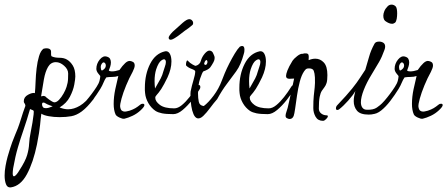

<svg xmlns="http://www.w3.org/2000/svg" viewBox="-77 -507 1936 831"><path d="M327 -77Q299 -41 276.5 -24.5Q254 -8 231.5 -4Q209 0 181 0Q156 0 134 -4Q112 -8 102 -15Q99 5 96.5 33.5Q94 62 83 118Q67 196 39.5 247Q12 298 -30 304Q-45 306 -51 290.5Q-57 275 -57 253Q-57 233 -53 211Q-49 189 -44 171Q-32 130 -24.5 109.5Q-17 89 -11.5 76.5Q-6 64 0 48.5Q6 33 15 4Q18 -6 22.5 -19.5Q27 -33 33 -49Q32 -57 29 -60Q26 -63 26 -69Q26 -87 44.5 -97Q63 -107 74 -104Q76 -124 77 -153Q78 -182 81.5 -211.5Q85 -241 92 -264Q99 -287 111 -296Q119 -298 124 -298Q139 -298 143 -289Q144 -287 144 -281V-272Q144 -265 147 -263Q160 -257 180 -257Q200 -257 213 -249Q227 -241 238 -223.5Q249 -206 249 -176Q249 -166 244.5 -141Q240 -116 225.5 -88Q211 -60 181 -42Q200 -34 218 -34Q243 -34 269 -49.5Q295 -65 323 -102Q328 -108 331 -108Q337 -108 337 -100Q337 -91 327 -77ZM218 -189Q218 -207 200.5 -222.5Q183 -238 165 -238Q143 -238 131 -217.5Q119 -197 113 -163.5Q107 -130 101 -91Q102 -90 102.5 -90Q103 -90 103 -90Q105 -90 106.5 -91Q108 -92 110 -92Q112 -92 116 -91Q120 -90 124 -85Q135 -76 144.5 -70Q154 -64 158 -64Q168 -64 178.5 -75Q189 -86 198 -102Q207 -118 211 -131Q217 -149 217.5 -166.5Q218 -184 218 -189ZM151 -47Q151 -47 139 -51Q127 -55 116 -62Q114 -63 110 -63Q105 -63 105 -55Q105 -51 107 -46.5Q109 -42 113 -40Q125 -37 138 -42Q151 -47 151 -47ZM68 -28Q66 -30 61.5 -31.5Q57 -33 53 -35Q39 14 25.5 53Q12 92 0.5 131Q-11 170 -20 221Q-21 228 -21.5 233.5Q-22 239 -22 243Q-22 256 -17 256Q-12 256 -5 247.5Q2 239 7 230Q33 190 40.5 164Q48 138 49 115.5Q50 93 56 64Q60 44 63.5 23.5Q67 3 68.5 -12Q70 -27 68 -28Z M530 -54Q534 -58 541 -58Q548 -58 548 -52Q548 -45 532 -30Q516 -15 497 -6Q478 3 461 7Q453 8 439.5 1.5Q426 -5 423 -12Q419 -21 417 -32.5Q415 -44 415 -57Q415 -88 422 -121Q429 -154 435 -178Q423 -174 408.5 -174Q394 -174 383 -172Q376 -162 371 -149.5Q366 -137 357 -122Q341 -96 321.5 -70.5Q302 -45 282 -29Q262 -13 243 -13Q230 -13 230 -20Q230 -27 247 -33Q271 -42 296 -71Q321 -100 341 -131Q351 -146 354 -158.5Q357 -171 357 -178Q357 -178 348.5 -188.5Q340 -199 340 -209Q340 -231 354.5 -249Q369 -267 385 -262Q396 -259 399.5 -252Q403 -245 403 -237Q403 -228 400 -218.5Q397 -209 394 -202Q397 -198 407 -198Q422 -198 440 -204Q453 -223 465 -234Q477 -245 487 -243Q494 -242 500 -238Q506 -234 506 -223Q506 -214 497 -196Q482 -169 469 -137.5Q456 -106 449 -80.5Q442 -55 443 -45Q445 -32 450.5 -28Q456 -24 463 -24Q468 -24 473.5 -25.5Q479 -27 484 -28Q499 -33 509 -39Q519 -45 530 -54ZM381 -223Q381 -232 375 -236Q374 -237 372 -237Q367 -237 363 -230.5Q359 -224 359 -218Q359 -213 360.5 -206.5Q362 -200 367 -203Q372 -206 376.5 -211Q381 -216 381 -223Z M788 -122Q775 -100 755 -74.5Q735 -49 713.5 -31Q692 -13 673 -13Q642 -13 624.5 -16.5Q607 -20 596 -27Q577 -40 565 -61Q553 -82 551 -104Q550 -110 550 -116Q550 -122 550 -127Q550 -186 573 -231Q596 -276 638 -285Q651 -287 658 -274.5Q665 -262 665 -241Q665 -209 648 -172Q641 -157 633.5 -143.5Q626 -130 621 -122Q608 -103 601.5 -96.5Q595 -90 595 -84Q595 -68 615 -53Q635 -38 677 -38Q693 -38 710 -52Q727 -66 743.5 -87Q760 -108 773 -129Q779 -139 784 -139Q790 -139 790 -130Q790 -126 788 -122ZM638 -248Q634 -254 621.5 -245.5Q609 -237 599 -207Q592 -185 592 -156Q592 -148 592.5 -140Q593 -132 594 -124Q611 -153 618.5 -167.5Q626 -182 630 -198Q632 -206 636.5 -218Q641 -230 641 -239Q641 -245 638 -248ZM653 -344Q653 -351 670 -369Q696 -393 714 -408.5Q732 -424 742 -424Q749 -424 754 -419Q759 -414 759 -408Q759 -402 756.5 -399.5Q754 -397 750 -394Q745 -390 738 -384.5Q731 -379 723 -374Q716 -368 707.5 -362Q699 -356 693 -351Q677 -340 671 -337.5Q665 -335 662 -335Q653 -335 653 -344Z M978 -273Q972 -251 964 -232Q956 -213 945 -198Q927 -173 905 -144Q883 -115 863 -78Q848 -61 832.5 -40Q817 -19 803 -5.5Q789 8 777 5Q767 2 760.5 -13Q754 -28 751 -48Q748 -68 747.5 -86Q747 -104 748 -111Q753 -136 760.5 -160.5Q768 -185 768 -198Q768 -203 753 -208.5Q738 -214 729 -223Q728 -224 728 -229Q728 -235 730.5 -241.5Q733 -248 736 -244Q745 -234 757 -227.5Q769 -221 770 -222Q788 -227 792.5 -244Q797 -261 810 -276Q821 -288 829 -288Q842 -288 847 -273Q848 -270 850 -266Q852 -262 852 -256Q852 -247 847 -238Q840 -225 833 -215.5Q826 -206 803 -198Q798 -193 789 -166.5Q780 -140 780 -102Q780 -82 783.5 -66Q787 -50 805 -48Q825 -63 847.5 -93Q870 -123 883 -158Q887 -169 895.5 -189.5Q904 -210 915.5 -232.5Q927 -255 939 -275Q951 -295 961 -305Q967 -308 971 -308Q981 -308 981 -292Q981 -281 978 -273ZM821 -238Q821 -244 818 -247H817Q814 -247 811.5 -243.5Q809 -240 808 -236Q805 -231 809 -227Q810 -226 812 -226Q819 -226 821 -238Z M1197 -122Q1184 -100 1164 -74.5Q1144 -49 1122.5 -31Q1101 -13 1082 -13Q1051 -13 1033.5 -16.5Q1016 -20 1005 -27Q986 -40 974 -61Q962 -82 960 -104Q959 -110 959 -116Q959 -122 959 -127Q959 -186 982 -231Q1005 -276 1047 -285Q1060 -287 1067 -274.5Q1074 -262 1074 -241Q1074 -209 1057 -172Q1050 -157 1042.5 -143.5Q1035 -130 1030 -122Q1017 -103 1010.5 -96.5Q1004 -90 1004 -84Q1004 -68 1024 -53Q1044 -38 1086 -38Q1102 -38 1119 -52Q1136 -66 1152.5 -87Q1169 -108 1182 -129Q1188 -139 1193 -139Q1199 -139 1199 -130Q1199 -126 1197 -122ZM1047 -248Q1043 -254 1030.5 -245.5Q1018 -237 1008 -207Q1001 -185 1001 -156Q1001 -148 1001.5 -140Q1002 -132 1003 -124Q1020 -153 1027.5 -167.5Q1035 -182 1039 -198Q1041 -206 1045.5 -218Q1050 -230 1050 -239Q1050 -245 1047 -248Z M1340 -182Q1340 -159 1336.5 -148Q1333 -137 1327.5 -130Q1322 -123 1316 -114Q1310 -105 1306.5 -87.5Q1303 -70 1303 -37Q1303 -24 1313 -16Q1323 -8 1336 -8Q1342 -8 1342 -4Q1342 1 1334.5 8.5Q1327 16 1321 16Q1299 16 1289 -1.5Q1279 -19 1279 -39Q1279 -72 1281 -91.5Q1283 -111 1285 -128.5Q1287 -146 1286 -172Q1285 -190 1281 -200.5Q1277 -211 1260 -211Q1251 -211 1247.5 -208Q1244 -205 1239 -198Q1228 -182 1220.5 -153.5Q1213 -125 1208.5 -93.5Q1204 -62 1200.5 -37.5Q1197 -13 1194 -5Q1191 2 1186.5 5Q1182 8 1177 8Q1173 8 1169.5 6.5Q1166 5 1164 4Q1159 1 1159 -6Q1159 -13 1162.5 -22.5Q1166 -32 1168 -40Q1170 -48 1174.5 -68.5Q1179 -89 1184 -111.5Q1189 -134 1192.5 -150.5Q1196 -167 1196 -167Q1191 -167 1186 -166.5Q1181 -166 1176 -166Q1161 -166 1161 -178Q1161 -186 1167 -202Q1173 -218 1189 -244Q1194 -252 1209 -264Q1224 -276 1234 -274Q1238 -276 1241 -276Q1244 -276 1246 -276Q1257 -276 1258.5 -268.5Q1260 -261 1259 -253.5Q1258 -246 1260 -247Q1274 -253 1288 -253Q1309 -253 1324.5 -236.5Q1340 -220 1340 -182Z M1621 -404Q1614 -404 1607.5 -406.5Q1601 -409 1595 -413Q1582 -419 1582 -439Q1582 -448 1586.5 -459Q1591 -470 1601 -480Q1608 -487 1618 -487Q1627 -487 1635 -480Q1639 -476 1640.5 -467.5Q1642 -459 1642 -449Q1642 -437 1640 -425.5Q1638 -414 1633 -409Q1626 -404 1621 -404ZM1519 -11Q1482 -11 1468 -28Q1454 -45 1454 -69Q1454 -80 1456 -91Q1458 -102 1461 -113Q1451 -95 1430 -71.5Q1409 -48 1391 -34Q1387 -31 1383 -31Q1377 -31 1377 -38Q1377 -46 1383 -52Q1425 -96 1447 -123.5Q1469 -151 1481 -170Q1493 -189 1504 -205Q1513 -234 1520.5 -261.5Q1528 -289 1544 -318Q1549 -327 1564 -327Q1574 -327 1582 -322Q1590 -317 1590 -305Q1590 -299 1587 -291Q1576 -260 1563.5 -238.5Q1551 -217 1531 -184Q1510 -150 1497.5 -118Q1485 -86 1485 -64Q1485 -50 1491.5 -41Q1498 -32 1511 -32Q1539 -31 1554 -41.5Q1569 -52 1579 -62Q1592 -76 1601.5 -88Q1611 -100 1619 -109Q1625 -115 1625 -107Q1625 -102 1622.5 -94Q1620 -86 1617 -82Q1607 -68 1593.5 -51Q1580 -34 1562 -22.5Q1544 -11 1519 -11Z M1821 -54Q1825 -58 1832 -58Q1839 -58 1839 -52Q1839 -45 1823 -30Q1807 -15 1788 -6Q1769 3 1752 7Q1744 8 1730.5 1.5Q1717 -5 1714 -12Q1710 -21 1708 -32.5Q1706 -44 1706 -57Q1706 -88 1713 -121Q1720 -154 1726 -178Q1714 -174 1699.5 -174Q1685 -174 1674 -172Q1667 -162 1662 -149.5Q1657 -137 1648 -122Q1632 -96 1612.5 -70.5Q1593 -45 1573 -29Q1553 -13 1534 -13Q1521 -13 1521 -20Q1521 -27 1538 -33Q1562 -42 1587 -71Q1612 -100 1632 -131Q1642 -146 1645 -158.5Q1648 -171 1648 -178Q1648 -178 1639.5 -188.5Q1631 -199 1631 -209Q1631 -231 1645.5 -249Q1660 -267 1676 -262Q1687 -259 1690.5 -252Q1694 -245 1694 -237Q1694 -228 1691 -218.5Q1688 -209 1685 -202Q1688 -198 1698 -198Q1713 -198 1731 -204Q1744 -223 1756 -234Q1768 -245 1778 -243Q1785 -242 1791 -238Q1797 -234 1797 -223Q1797 -214 1788 -196Q1773 -169 1760 -137.5Q1747 -106 1740 -80.5Q1733 -55 1734 -45Q1736 -32 1741.5 -28Q1747 -24 1754 -24Q1759 -24 1764.5 -25.5Q1770 -27 1775 -28Q1790 -33 1800 -39Q1810 -45 1821 -54ZM1672 -223Q1672 -232 1666 -236Q1665 -237 1663 -237Q1658 -237 1654 -230.5Q1650 -224 1650 -218Q1650 -213 1651.5 -206.5Q1653 -200 1658 -203Q1663 -206 1667.5 -211Q1672 -216 1672 -223Z"/></svg>

Font: Ingrid Darling
Style: Regular
Weight: 400
Designer: Robert E. Leuschke
Foundry: Robert E. Leuschke
Version: Version 1.010; ttfautohint (v1.8.3)